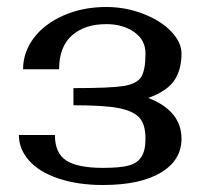

<svg xmlns="http://www.w3.org/2000/svg" viewBox="-20 -530 571 549"><path d="M499 -133Q499 -213 404 -250Q457 -269 478 -299.5Q499 -330 499 -377Q499 -409 469.5 -440Q440 -471 389.5 -490.5Q339 -510 284 -510Q216 -510 161 -485.5Q106 -461 76 -420.5Q46 -380 46 -332H149Q149 -396 185.5 -428.5Q222 -461 284 -461Q331 -461 363.5 -438.5Q396 -416 396 -377Q396 -329 383.5 -309.5Q371 -290 333 -284Q295 -278 190 -278V-229Q281 -229 321.5 -220.5Q362 -212 379 -193Q396 -174 396 -133Q396 -99 384 -81Q372 -63 347.5 -56.5Q323 -50 274 -50Q202 -50 169.5 -71Q137 -92 137 -144H34Q34 -104 63 -71Q92 -38 147.5 -19.5Q203 -1 274 -1Q381 -1 440 -36.5Q499 -72 499 -133Z"/></svg>

Font: LXGW Marker Gothic
Style: Regular
Weight: 400
Version: Version 1.001